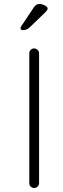

<svg xmlns="http://www.w3.org/2000/svg" viewBox="-20 -943 314 963"><path d="M127 -24Q127 -14 134 -7Q141 0 151 0Q161 0 168.5 -7Q176 -14 176 -24V-676Q176 -686 168.5 -693Q161 -700 151 -700Q141 -700 134 -693Q127 -686 127 -676ZM96 -792Q83 -792 83 -801Q83 -806 87 -812L149 -905Q161 -923 177 -923Q191 -923 205 -915.5Q219 -908 219 -900Q219 -893 208 -882L128 -805Q114 -792 96 -792Z"/></svg>

Font: Quicksand
Style: Regular
Weight: 400
Designer: Andrew Paglinawan
Foundry: Andrew Paglinawan
Version: 1.002